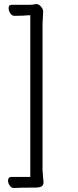

<svg xmlns="http://www.w3.org/2000/svg" viewBox="-20 -772 390 957"><path d="M95 -694 52 -693Q40 -693 31.5 -705.5Q23 -718 23 -731Q23 -748 37 -748H124Q145 -748 155 -751L160 -752Q173 -752 184 -739.5Q195 -727 195 -715L194 -691L192 -652V77Q192 85 195 115Q197 131 197 136Q197 150 188 156.5Q179 163 154 163Q76 163 50 165H49Q37 165 28.5 153Q20 141 20 128Q20 120 24 115Q28 110 35 110H131V-696Q117 -696 95 -694Z"/></svg>

Font: Iansui
Style: Regular
Weight: 400
Designer: But Ko / Fontworks Inc.
Foundry: zi-hi.com / Fontworks Inc.
Version: Version 1.002